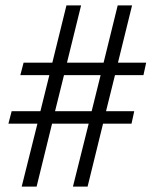

<svg xmlns="http://www.w3.org/2000/svg" viewBox="-20 -688 570 708"><path d="M11 -232 23 -278H129L162 -411H55L67 -457H173L225 -668H279L227 -457H362L414 -668H467L415 -457H519L509 -411H404L371 -278H475L465 -232H360L303 0H249L307 -232H172L115 0H60L118 -232ZM183 -278H318L351 -411H216Z"/></svg>

Font: Linguistics Pro
Style: Regular
Weight: 400
Designer: Stefan Peev, Context Ltd
Foundry: Stefan Peev, Context Ltd
Version: Version 001.000